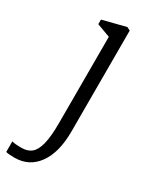

<svg xmlns="http://www.w3.org/2000/svg" viewBox="-209 -607 731 909"><g transform="rotate(30 156.5 -152.5)"><path d="M73 -497V-522L199 -554L217 -545V6Q217 121 171 185Q125 249 45 249Q34 249 17.5 248Q1 247 -2 244V187Q12 192 50 192Q84 192 104.5 175Q125 158 135.5 116.5Q146 75 146 1V-470Z"/></g></svg>

Font: Martel Light
Style: Regular
Weight: 300
Designer: Dan Reynolds
Foundry: Dan Reynolds
Version: Version 1.001; ttfautohint (v1.1) -l 5 -r 5 -G 72 -x 0 -D la